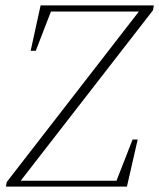

<svg xmlns="http://www.w3.org/2000/svg" viewBox="-20 -694 592 714"><path d="M2 0 5 -17 508 -666 499 -642 500 -651H332H148L174 -663L113 -505H94L131 -674H552L549 -656L47 -9L55 -30L54 -22H243H434L409 -11L473 -175H492L452 0Z"/></svg>

Font: Source Serif 4 48pt Light
Style: Italic
Weight: 300
Italic angle: -12°
Designer: Frank Grießhammer
Foundry: Adobe Systems Incorporated
Version: Version 4.004;hotconv 1.0.116;makeotfexe 2.5.65601